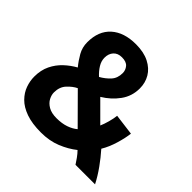

<svg xmlns="http://www.w3.org/2000/svg" viewBox="-179 -881 1063 1063"><g transform="rotate(45 352.5 -350.0)"><path d="M280 9Q210 9 162.5 -8Q115 -25 87 -53.5Q59 -82 47 -116Q35 -150 35 -184Q35 -235 54 -274Q73 -313 103.5 -341.5Q134 -370 170 -390Q146 -419 127 -452.5Q108 -486 108 -526Q108 -614 161 -661.5Q214 -709 307 -709Q369 -709 411 -687.5Q453 -666 474 -630.5Q495 -595 495 -551Q495 -490 460.5 -442.5Q426 -395 373 -363L485 -251Q494 -271 502.5 -301.5Q511 -332 513 -355L637 -339Q633 -302 618 -252Q603 -202 580 -164Q612 -128 642.5 -85.5Q673 -43 695 0H542Q534 -13 520 -32.5Q506 -52 492 -66Q452 -34 399 -12.5Q346 9 280 9ZM290 -436Q322 -454 345 -479Q368 -504 368 -544Q368 -567 353 -585Q338 -603 303 -603Q271 -603 253.5 -583.5Q236 -564 236 -533Q236 -507 251 -482.5Q266 -458 290 -436ZM285 -108Q327 -108 358.5 -119Q390 -130 411 -148L251 -309Q224 -296 199 -269Q174 -242 174 -199Q174 -179 185 -158Q196 -137 220.5 -122.5Q245 -108 285 -108Z"/></g></svg>

Font: Ubuntu Sans ExtraBold
Style: Regular
Weight: 800
Designer: Dalton Maag Ltd
Foundry: Dalton Maag Ltd
Version: Version 1.006; ttfautohint (v1.8.4.7-5d5b)